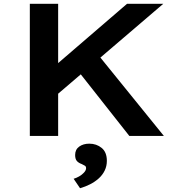

<svg xmlns="http://www.w3.org/2000/svg" viewBox="-20 -720 967 1017"><path d="M244 -186 215 -323 653 -700H845ZM138 0V-700H288V0ZM665 0 382 -359 477 -458 848 0ZM404 277 370 227Q384 223 399 214.5Q414 206 425 194Q436 182 436 171Q436 162 430 158Q424 154 413 149Q396 143 387 132.5Q378 122 378 101Q378 72 399.5 56.5Q421 41 453 41Q491 41 518.5 63.5Q546 86 546 132Q546 160 534.5 183.5Q523 207 503 225Q483 243 457.5 256Q432 269 404 277Z"/></svg>

Font: Lexend Giga SemiBold
Style: Regular
Weight: 600
Designer: Bonnie Shaver-Troup, Thomas Jockin
Foundry: Lexend
Version: Version 1.007